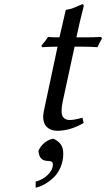

<svg xmlns="http://www.w3.org/2000/svg" viewBox="-20 -606 500 904"><path d="M147.9 277.8V249Q181.6 240.2 205.3 217Q229 193.8 229 168Q229 151.9 208 151.9Q185.1 151.9 173.8 140.1Q162.6 128.4 161.1 104Q169.9 83 188.5 67.1Q207 51.3 231 46.9Q252.9 56.6 265.4 72.8Q277.8 88.9 277.8 117.2Q277.8 151.9 265.1 181.4Q252.4 210.9 232.2 230Q211.9 249 190.4 261.2Q168.9 273.4 147.9 277.8ZM259.8 -430.2Q265.6 -457 275.4 -497.1Q285.2 -537.1 289.1 -557.1L292 -560.1Q307.1 -562 319.1 -566.2Q331.1 -570.3 345 -576.7Q358.9 -583 367.2 -585.9Q374 -585.9 374 -579.1V-576.2Q354.5 -501 339.8 -430.2H386.2Q419.9 -430.2 456.1 -432.1L460 -424.8Q446.8 -401.9 439 -383.8Q406.2 -386.2 368.2 -386.2H331.1L274.9 -126Q270 -104.5 270 -83Q270 -41 309.1 -41Q329.1 -41 368.2 -51.8L374 -26.9Q310.1 9.8 250 9.8Q219.7 9.8 201.4 -7.3Q183.1 -24.4 183.1 -57.1Q183.1 -63.5 187 -85.9L251 -386.2Q220.7 -386.2 178.2 -383.8L174.8 -391.1Q195.8 -415 206.1 -432.1Q218.3 -430.2 259.8 -430.2Z"/></svg>

Font: Linear Smooth
Style: Italic
Weight: 400
Designer: Philipp H. Poll, Flanker
Foundry: Philipp H. Poll, reworked by Flanker
Version: Version 1.061 | FøM Fix